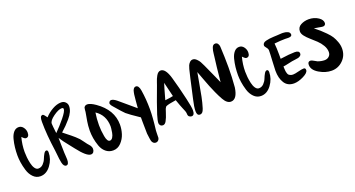

<svg xmlns="http://www.w3.org/2000/svg" viewBox="-45 -1235 3433 1856"><g transform="rotate(-20 1671.5 -307.0)"><path d="M189 -471Q189 -425 156 -425Q150 -425 144.5 -428Q139 -431 135 -434.5Q131 -438 125 -444Q119 -450 117 -452Q97 -378 97 -304Q97 -278 100 -248Q103 -218 110.5 -184.5Q118 -151 133 -129.5Q148 -108 168 -108Q197 -108 218 -129.5Q239 -151 249 -177Q259 -203 271.5 -224.5Q284 -246 298 -246Q314 -246 314 -221Q314 -152 269.5 -91.5Q225 -31 162 -31Q120 -31 89.5 -62Q59 -93 45 -139.5Q31 -186 25.5 -225Q20 -264 20 -296Q20 -337 24.5 -377.5Q29 -418 39.5 -459Q50 -500 71.5 -525Q93 -550 123 -550Q152 -550 170.5 -525Q189 -500 189 -471Z M653 -574Q653 -546 640 -517Q627 -488 599.5 -456Q572 -424 554.5 -406.5Q537 -389 502 -357Q513 -348 537 -329Q561 -310 575.5 -298.5Q590 -287 609.5 -269.5Q629 -252 643 -237Q653 -226 669 -203Q685 -180 692 -172Q695 -168 704 -158Q713 -148 717 -142.5Q721 -137 725 -127Q729 -117 729 -106Q729 -88 719.5 -75Q710 -62 692 -62Q648 -62 564 -171Q556 -182 528.5 -216Q501 -250 484 -273Q467 -296 452 -320Q453 -298 453 -245.5Q453 -193 455 -165Q455 -159 457 -134Q459 -109 459 -96Q459 -43 431 -43Q418 -43 409 -54.5Q400 -66 395.5 -87Q391 -108 388.5 -127.5Q386 -147 383.5 -174.5Q381 -202 379 -215Q354 -390 354 -520Q354 -553 360.5 -567.5Q367 -582 385 -582Q396 -578 420 -543Q454 -581 501 -607.5Q548 -634 591 -634Q618 -634 635.5 -616.5Q653 -599 653 -574ZM578 -579Q544 -579 490.5 -540.5Q437 -502 437 -471Q437 -454 447 -371Q500 -424 547.5 -482.5Q595 -541 595 -565Q595 -579 578 -579Z M822 -530Q853 -530 905 -494Q1054 -390 1054 -238Q1054 -191 1039.5 -144.5Q1025 -98 990.5 -61.5Q956 -25 908 -25Q865 -25 833.5 -51.5Q802 -78 787 -121Q772 -164 765.5 -203.5Q759 -243 759 -282Q759 -306 761.5 -332.5Q764 -359 767 -376Q770 -393 775.5 -424Q781 -455 783 -467Q783 -470 784.5 -486.5Q786 -503 788 -509Q790 -515 798.5 -522.5Q807 -530 822 -530ZM871 -429Q861 -369 861 -301Q861 -245 872 -185Q883 -125 910 -125Q927 -125 939 -144Q951 -163 955.5 -189.5Q960 -216 961.5 -231.5Q963 -247 963 -254Q961 -370 871 -429Z M1362 -475Q1377 -381 1377 -279Q1377 -193 1361 -65Q1360 -56 1360 -39Q1360 2 1359 10Q1357 24 1346.5 34.5Q1336 45 1322 45Q1294 45 1282 14Q1278 0 1270 -66Q1268 -148 1268 -189V-234Q1168 -301 1141 -325Q1121 -343 1050 -426Q1028 -450 1028 -467Q1036 -490 1054 -490Q1075 -490 1107 -465L1270 -327Q1272 -339 1276.5 -405Q1281 -471 1291 -503Q1302 -532 1323 -532Q1353 -532 1362 -475Z M1743 -250Q1764 -159 1764 -128Q1764 -76 1733 -76Q1721 -76 1710 -84Q1705 -87 1702.5 -92Q1700 -97 1699 -100.5Q1698 -104 1697.5 -111Q1697 -118 1697 -121Q1696 -138 1676 -181Q1665 -206 1641 -275Q1562 -263 1540 -253Q1531 -250 1522 -230Q1518 -219 1510 -194Q1502 -169 1495 -151Q1488 -133 1479 -117Q1465 -90 1443 -89Q1427 -89 1417 -99.5Q1407 -110 1407 -124Q1407 -148 1425 -207Q1456 -304 1520 -473Q1521 -476 1528.5 -498Q1536 -520 1541 -532Q1546 -544 1555.5 -561Q1565 -578 1576.5 -586.5Q1588 -595 1601 -595Q1651 -595 1682 -488Q1713 -381 1743 -250ZM1593 -471Q1582 -439 1546 -309Q1591 -314 1629 -322Q1596 -462 1593 -471Z M2223 -614Q2229 -506 2229 -399Q2229 -297 2220 -195Q2203 -79 2139 -79Q2098 -79 2066 -136Q2045 -173 2024.5 -218.5Q2004 -264 1993 -292Q1982 -320 1959.5 -379.5Q1937 -439 1930 -459Q1923 -423 1910.5 -350.5Q1898 -278 1886.5 -220.5Q1875 -163 1859 -112Q1858 -110 1855.5 -103Q1853 -96 1851.5 -93Q1850 -90 1847 -84.5Q1844 -79 1841 -76Q1838 -73 1834 -70Q1830 -67 1825 -65.5Q1820 -64 1814 -64Q1784 -64 1784 -109Q1784 -152 1802 -228Q1860 -489 1867 -513Q1873 -534 1878.5 -547.5Q1884 -561 1897.5 -575Q1911 -589 1929 -589Q1949 -589 1967.5 -571Q1986 -553 1994 -538Q2002 -523 2016 -494Q2033 -459 2063 -390.5Q2093 -322 2108 -290Q2124 -457 2136 -543Q2137 -548 2139 -569.5Q2141 -591 2143.5 -602Q2146 -613 2151 -628.5Q2156 -644 2164.5 -651.5Q2173 -659 2186 -659Q2203 -659 2212.5 -645Q2222 -631 2223 -614Z M2458 -471Q2458 -425 2425 -425Q2419 -425 2413.5 -428Q2408 -431 2404 -434.5Q2400 -438 2394 -444Q2388 -450 2386 -452Q2366 -378 2366 -304Q2366 -278 2369 -248Q2372 -218 2379.5 -184.5Q2387 -151 2402 -129.5Q2417 -108 2437 -108Q2466 -108 2487 -129.5Q2508 -151 2518 -177Q2528 -203 2540.5 -224.5Q2553 -246 2567 -246Q2583 -246 2583 -221Q2583 -152 2538.5 -91.5Q2494 -31 2431 -31Q2389 -31 2358.5 -62Q2328 -93 2314 -139.5Q2300 -186 2294.5 -225Q2289 -264 2289 -296Q2289 -337 2293.5 -377.5Q2298 -418 2308.5 -459Q2319 -500 2340.5 -525Q2362 -550 2392 -550Q2421 -550 2439.5 -525Q2458 -500 2458 -471Z M2907 -489Q2906 -469 2868 -469Q2863 -469 2852.5 -469.5Q2842 -470 2837 -470Q2791 -470 2726 -463Q2731 -415 2731 -350V-304Q2829 -318 2881 -318Q2926 -318 2926 -288Q2926 -274 2914.5 -265Q2903 -256 2890.5 -253.5Q2878 -251 2855.5 -248Q2833 -245 2826 -244Q2819 -243 2784.5 -235Q2750 -227 2731 -225Q2731 -220 2732 -201Q2733 -182 2734 -175Q2735 -168 2739 -154.5Q2743 -141 2749 -135.5Q2755 -130 2766 -125Q2777 -120 2792 -120Q2812 -120 2849.5 -130Q2887 -140 2908 -140Q2926 -140 2926 -118Q2926 -90 2871.5 -63Q2817 -36 2773 -36Q2707 -36 2675.5 -86Q2644 -136 2644 -213Q2644 -245 2648.5 -315.5Q2653 -386 2653 -419Q2653 -435 2638 -452.5Q2623 -470 2623 -480Q2623 -494 2632.5 -503.5Q2642 -513 2662.5 -517.5Q2683 -522 2697 -524Q2711 -526 2739.5 -527.5Q2768 -529 2775 -529L2823 -532H2836Q2863 -532 2885 -522Q2907 -512 2907 -489Z M3214 -542Q3251 -517 3251 -484Q3251 -472 3243 -464.5Q3235 -457 3223 -457Q3211 -457 3179 -463.5Q3147 -470 3133 -471Q3170 -441 3187 -426.5Q3204 -412 3235.5 -380Q3267 -348 3282 -324Q3297 -300 3310 -265Q3323 -230 3323 -195Q3323 -124 3274 -75.5Q3225 -27 3157 -27Q3093 -27 3029.5 -65Q2966 -103 2966 -155Q2966 -189 2994 -189Q3006 -189 3028 -175.5Q3050 -162 3058 -159Q3094 -146 3127 -146Q3154 -146 3172.5 -163Q3191 -180 3191 -207Q3191 -242 3171 -276Q3151 -310 3122.5 -337Q3094 -364 3065 -389Q3036 -414 3016 -439.5Q2996 -465 2996 -488Q2996 -531 3033 -551Q3070 -571 3115 -571Q3171 -571 3214 -542Z"/></g></svg>

Font: Because We Mentor
Style: Regular
Weight: 400
Designer: Liz Wetzel, Aaron Williamson, Russ McMullin
Foundry: Red Hat
Version: Version 1.000